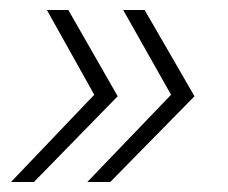

<svg xmlns="http://www.w3.org/2000/svg" viewBox="-20 -433 458 385"><path d="M216 -240 48 -68H2L169 -243L74 -413H117ZM370 -240 201 -68H155L323 -243L227 -413H270Z"/></svg>

Font: Montserrat Ace
Style: Light Italic
Weight: 300
Italic angle: -11.3°
Designer: Julieta Ulanovsky
Foundry: Julieta Ulanovsky
Version: Version 1